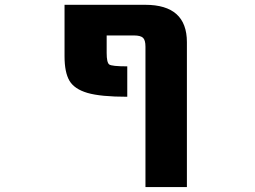

<svg xmlns="http://www.w3.org/2000/svg" viewBox="-20 -544 1040 783"><path d="M573.2 -353.5Q573.2 -380.9 563 -390.1Q552.7 -399.4 526.4 -399.4H415V-328.1Q415 -289.1 425.3 -281.2Q435.5 -273.4 499 -273.4V-149.4Q390.6 -149.4 336.9 -165Q283.2 -180.7 263.2 -214.8Q243.2 -249 243.2 -314.5V-524.4H572.3Q742.2 -524.4 742.2 -372.1V218.8H573.2Z"/></svg>

Font: Gen Shin Gothic Monospace Heavy
Style: Bold
Weight: 800
Designer: [Source Han Sans]
Ryoko NISHIZUKA  (kana & ideographs); Paul D. Hunt (Latin, Greek & Cyrillic); Wenlong ZHANG  (bopomofo
Version: Version 1.002.20150607